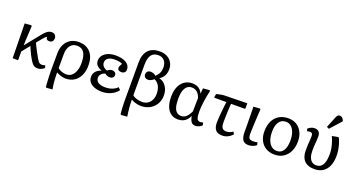

<svg xmlns="http://www.w3.org/2000/svg" viewBox="-56 -1609 4886 2643"><g transform="rotate(20 2386.5 -287.5)"><path d="M447 14Q422 14 403 6.5Q384 -1 367.5 -20.5Q351 -40 331 -73Q320 -90 304 -121.5Q288 -153 273 -186.5Q258 -220 249 -243L157 -128V0H77L69 -507L161 -514L173 -508Q171 -471 169 -436Q167 -401 165 -366Q163 -331 161.5 -294.5Q160 -258 159 -218L331 -432Q359 -467 380 -486Q401 -505 420.5 -513.5Q440 -522 463 -522Q492 -522 510.5 -503.5Q529 -485 529 -456Q529 -425 513 -408.5Q497 -392 466 -392Q444 -392 432.5 -404Q421 -416 422 -438Q418 -438 408.5 -431Q399 -424 386.5 -410.5Q374 -397 359 -379L305 -312Q313 -295 325 -270Q337 -245 356 -209Q375 -173 405 -120Q420 -94 431.5 -79Q443 -64 456 -58.5Q469 -53 487 -53Q497 -53 509 -55.5Q521 -58 533 -62L542 -27Q530 -14 514 -5Q498 4 481 9Q464 14 447 14Z M653 223 642 216Q639 179 636.5 135Q634 91 632.5 49Q631 7 631 -26L632 -273Q632 -348 660 -404Q688 -460 739 -491Q790 -522 858 -522Q968 -522 1030 -453.5Q1092 -385 1092 -262Q1092 -178 1062.5 -116Q1033 -54 980 -20Q927 14 856 14Q835 14 809.5 8.5Q784 3 761 -6Q738 -15 721 -25H719Q719 7 720.5 40Q722 73 724.5 104.5Q727 136 731 164Q735 192 740 216ZM847 -44Q891 -44 923 -71Q955 -98 973 -146Q991 -194 991 -259Q991 -364 957.5 -415Q924 -466 853 -466Q791 -466 755 -419.5Q719 -373 719 -290V-90Q731 -77 752 -66.5Q773 -56 798.5 -50Q824 -44 847 -44Z M1390 14Q1326 14 1278 -3.5Q1230 -21 1204 -53.5Q1178 -86 1178 -130Q1178 -175 1205 -208Q1232 -241 1286 -259V-260Q1237 -276 1213 -303.5Q1189 -331 1189 -371Q1189 -416 1216 -450Q1243 -484 1290.5 -503Q1338 -522 1401 -522Q1498 -522 1554 -487Q1610 -452 1610 -391Q1610 -363 1593 -347.5Q1576 -332 1547 -332Q1521 -332 1506 -343Q1491 -354 1491 -375Q1491 -384 1493.5 -392.5Q1496 -401 1502.5 -413Q1509 -425 1518 -442Q1500 -453 1470.5 -458.5Q1441 -464 1406 -464Q1345 -464 1310.5 -440.5Q1276 -417 1276 -375Q1276 -344 1296.5 -320.5Q1317 -297 1355 -285Q1373 -300 1389.5 -307Q1406 -314 1423 -314Q1448 -314 1465 -299.5Q1482 -285 1482 -263Q1482 -240 1465 -225Q1448 -210 1422 -210Q1403 -210 1384 -217Q1365 -224 1350 -238Q1312 -227 1291.5 -204Q1271 -181 1271 -150Q1271 -107 1307.5 -83Q1344 -59 1409 -59Q1446 -59 1478.5 -66.5Q1511 -74 1538 -89Q1565 -104 1586 -125L1617 -92Q1595 -61 1559.5 -37Q1524 -13 1480 0.5Q1436 14 1390 14Z M1748 223 1737 216Q1734 190 1732 164Q1730 138 1728.5 111Q1727 84 1726.5 55.5Q1726 27 1726 -5V-538Q1726 -657 1783.5 -719.5Q1841 -782 1952 -782Q2013 -782 2058.5 -758Q2104 -734 2129.5 -691.5Q2155 -649 2155 -593Q2155 -541 2133.5 -500Q2112 -459 2070 -433V-431Q2112 -422 2143 -393.5Q2174 -365 2191.5 -322.5Q2209 -280 2209 -229Q2209 -159 2177 -104Q2145 -49 2088.5 -17.5Q2032 14 1960 14Q1923 14 1882 2.5Q1841 -9 1816 -26H1814Q1814 4 1815.5 36Q1817 68 1820 100.5Q1823 133 1827 162.5Q1831 192 1835 216ZM1955 -44Q2001 -44 2035.5 -65.5Q2070 -87 2089 -126.5Q2108 -166 2108 -218Q2108 -283 2084 -328.5Q2060 -374 2013 -397Q1985 -376 1966.5 -367.5Q1948 -359 1930 -359Q1901 -359 1883.5 -374.5Q1866 -390 1866 -415Q1866 -444 1883 -460Q1900 -476 1930 -476Q1950 -476 1970 -468Q1990 -460 2006 -445Q2041 -478 2056 -511Q2071 -544 2071 -589Q2071 -652 2038 -689Q2005 -726 1949 -726Q1879 -726 1846 -679Q1813 -632 1813 -534V-90Q1831 -70 1872.5 -57Q1914 -44 1955 -44Z M2499 14Q2440 14 2396.5 -17.5Q2353 -49 2330.5 -108Q2308 -167 2308 -248Q2308 -375 2366 -448.5Q2424 -522 2524 -522Q2576 -522 2614 -498.5Q2652 -475 2672 -429H2674L2681 -507L2773 -514L2785 -508Q2775 -465 2767 -422.5Q2759 -380 2753.5 -339.5Q2748 -299 2745 -262.5Q2742 -226 2742 -194Q2742 -143 2747.5 -113Q2753 -83 2766.5 -70.5Q2780 -58 2802 -58Q2808 -58 2819 -60Q2830 -62 2844 -66L2853 -28Q2835 -9 2809.5 2.5Q2784 14 2758 14Q2718 14 2697.5 -11Q2677 -36 2666 -93H2663Q2647 -57 2624 -33.5Q2601 -10 2569.5 2Q2538 14 2499 14ZM2528 -46Q2568 -46 2600.5 -75Q2633 -104 2659 -162Q2659 -177 2659.5 -201Q2660 -225 2660.5 -252.5Q2661 -280 2661.5 -306Q2662 -332 2663 -352Q2650 -404 2616 -435Q2582 -466 2536 -466Q2495 -466 2466.5 -442Q2438 -418 2423.5 -371Q2409 -324 2409 -256Q2409 -184 2422 -137.5Q2435 -91 2461.5 -68.5Q2488 -46 2528 -46Z M3151 14Q3084 14 3052.5 -21.5Q3021 -57 3021 -131Q3021 -152 3023.5 -189.5Q3026 -227 3030 -272Q3034 -317 3038.5 -361Q3043 -405 3048 -439H2868L2877 -494Q2889 -498 2905 -502Q2921 -506 2937.5 -509Q2954 -512 2969.5 -514Q2985 -516 2996 -516L3325 -522V-445L3314 -439H3117Q3115 -421 3113.5 -395Q3112 -369 3110.5 -339Q3109 -309 3108 -277Q3107 -245 3106.5 -214.5Q3106 -184 3106 -158Q3106 -107 3124.5 -82.5Q3143 -58 3182 -58Q3208 -58 3231.5 -66Q3255 -74 3278 -91L3299 -57Q3268 -23 3229.5 -4.5Q3191 14 3151 14Z M3533 14Q3475 14 3449.5 -23Q3424 -60 3424 -143Q3424 -167 3424 -197.5Q3424 -228 3423.5 -263Q3423 -298 3422.5 -333.5Q3422 -369 3421.5 -402Q3421 -435 3420.5 -462.5Q3420 -490 3419 -507L3511 -514L3523 -508Q3521 -477 3518.5 -436.5Q3516 -396 3514 -352Q3512 -308 3510 -266Q3508 -224 3507 -191Q3506 -158 3506 -139Q3506 -92 3521 -75Q3536 -58 3578 -58Q3598 -58 3613 -60Q3628 -62 3639 -66L3649 -28Q3637 -16 3618.5 -6.5Q3600 3 3578 8.5Q3556 14 3533 14Z M3916 14Q3843 14 3789.5 -17.5Q3736 -49 3706.5 -106Q3677 -163 3677 -241Q3677 -328 3707.5 -391Q3738 -454 3795 -488Q3852 -522 3930 -522Q4000 -522 4051 -490Q4102 -458 4131 -401Q4160 -344 4160 -266Q4160 -182 4129.5 -119Q4099 -56 4044.5 -21Q3990 14 3916 14ZM3930 -44Q3991 -44 4024.5 -96Q4058 -148 4058 -242Q4058 -310 4040 -360.5Q4022 -411 3989.5 -438.5Q3957 -466 3913 -466Q3849 -466 3813.5 -415Q3778 -364 3778 -271Q3778 -166 3819 -105Q3860 -44 3930 -44Z M4500 14Q4403 14 4352.5 -37.5Q4302 -89 4302 -190Q4302 -241 4304 -273.5Q4306 -306 4308.5 -334.5Q4311 -363 4311 -402Q4311 -426 4301 -437.5Q4291 -449 4271 -449Q4260 -449 4249.5 -447.5Q4239 -446 4228 -441L4219 -476Q4239 -495 4263.5 -506Q4288 -517 4313 -517Q4356 -517 4377.5 -494Q4399 -471 4399 -426Q4399 -395 4397.5 -372Q4396 -349 4394 -327.5Q4392 -306 4390.5 -280.5Q4389 -255 4389 -219Q4389 -162 4402.5 -123Q4416 -84 4442.5 -64Q4469 -44 4506 -44Q4570 -44 4600.5 -96.5Q4631 -149 4631 -259Q4631 -294 4624 -333.5Q4617 -373 4604 -415Q4591 -457 4572 -497L4659 -514L4671 -508Q4689 -470 4701.5 -428.5Q4714 -387 4720.5 -345Q4727 -303 4727 -261Q4727 -175 4700 -113Q4673 -51 4622.5 -18.5Q4572 14 4500 14ZM4499 -576 4466 -592 4532 -755Q4542 -780 4552.5 -789Q4563 -798 4581 -798Q4601 -798 4615.5 -786.5Q4630 -775 4642 -749V-735Z"/></g></svg>

Font: Literata 18pt
Style: Regular
Weight: 400
Designer: Latin by Veronika Burian and Jose Scaglione. Greek by Irene Vlachou. Cyrillic by Vera Evstafieva.
Foundry: TypeTogether
Version: Version 3.103;gftools[0.9.29]